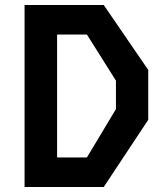

<svg xmlns="http://www.w3.org/2000/svg" viewBox="-20 -750 660 770"><path d="M78.5 0H396L574.5 -269.5V-469.5L396 -730H78.5ZM209 -118.5V-611.5H328.5L445 -426.5V-312.5L328.5 -118.5Z"/></svg>

Font: Monaspace Krypton SemiBold
Style: Regular
Weight: 600
Designer: Riley Cran & the Lettermatic Team
Foundry: Lettermatic
Version: Version 1.200 (Monaspace Krypton)